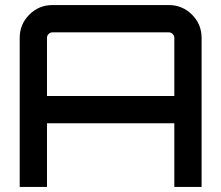

<svg xmlns="http://www.w3.org/2000/svg" viewBox="-20 -740 876 760"><path d="M188 -720H648Q702 -720 740 -682Q778 -644 778 -590V0H670V-252H166V0H58V-590Q58 -644 96 -682Q134 -720 188 -720ZM166 -360H670V-590Q670 -599 663.5 -605.5Q657 -612 648 -612H188Q179 -612 172.5 -605.5Q166 -599 166 -590Z"/></svg>

Font: Orbitron
Style: Regular
Weight: 500
Designer: Matt McInerney
Foundry: Matt McInerney
Version: 1.000